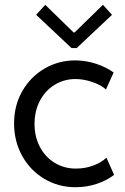

<svg xmlns="http://www.w3.org/2000/svg" viewBox="-20 -780 526 806"><path d="M39.1 -261.7Q39.1 -337.9 74 -398.2Q108.9 -458.5 167.5 -492.4Q226.1 -526.4 294.9 -526.4Q339.4 -526.4 382.1 -512.7Q424.8 -499 457 -475.6L424.8 -404.3Q403.3 -423.8 366.9 -436Q330.6 -448.2 296.9 -448.2Q250 -448.2 210.7 -424.8Q171.4 -401.4 148.2 -358.4Q125 -315.4 125 -259.8Q125 -206.5 147.2 -163.8Q169.4 -121.1 209.2 -96.7Q249 -72.3 298.8 -72.3Q337.4 -72.3 371.6 -85Q405.8 -97.7 426.8 -118.2L459 -45.9Q428.7 -22.5 386.5 -8.3Q344.2 5.9 296.9 5.9Q225.1 5.9 166 -29.3Q106.9 -64.5 73 -125.7Q39.1 -187 39.1 -261.7ZM289.1 -643.6H293L412.1 -759.8L450.2 -717.8L301.8 -578.1H280.3L131.8 -717.8L169.9 -759.8Z"/></svg>

Font: Reddit Sans Vanilla
Style: Regular
Weight: 400
Designer: Stephen Hutchings
Foundry: Reddit
Version: Version 1.013